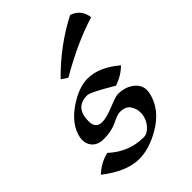

<svg xmlns="http://www.w3.org/2000/svg" viewBox="-216 -837 945 945"><g transform="rotate(-45 256.0 -365.0)"><path d="M187.5 5.9Q100.1 5.9 -1 -73.2Q41 -113.8 97.2 -127Q175.8 -54.2 279.3 -54.2Q302.2 -54.2 323.7 -77.1Q354 -109.9 354 -153.3Q354 -177.7 338.6 -201.7Q323.2 -225.6 282.7 -225.6Q265.6 -225.6 227.1 -206.3Q188.5 -187 133.8 -187Q91.3 -187 70.3 -212.9Q54.7 -232.4 54.7 -258.3Q54.7 -267.6 56.6 -277.8Q72.3 -351.1 153.3 -405.8Q225.6 -454.6 287.1 -454.6Q366.7 -454.6 449.7 -384.3Q414.6 -348.6 361.3 -330.6Q250 -397.5 227.1 -397.5Q142.1 -397.5 142.1 -301.3Q142.1 -251.5 188 -251.5Q216.3 -251.5 270 -273.2Q323.7 -294.9 337.9 -294.9Q389.2 -294.9 423.8 -267.6Q454.1 -243.2 454.1 -207.5Q454.1 -198.2 452.1 -188Q432.6 -95.7 335.9 -39.6Q257.8 5.9 187.5 5.9ZM223.1 -523.9 190.9 -545.4Q307.1 -664.1 447.8 -736.3Q505.4 -717.3 513.2 -655.3Q382.8 -616.2 223.1 -523.9Z"/></g></svg>

Font: Balgruf
Style: Italic
Weight: 500
Italic angle: -12°
Designer: Paul James Miller
Foundry: High-Logic / Made with FontCreator
Version: Version 1.201;March 28, 2021;FontCreator 13.0.0.2683 64-bit